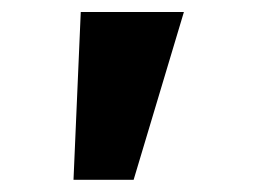

<svg xmlns="http://www.w3.org/2000/svg" viewBox="-20 -720 425 320"><path d="M102.5 -420.3 114.6 -700H286.5L202.7 -420.3Z"/></svg>

Font: Lexend Tera
Style: Regular
Weight: 400
Designer: Bonnie Shaver-Troup, Thomas Jockin
Foundry: Lexend
Version: Version 1.007